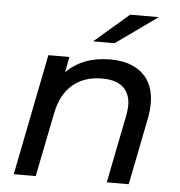

<svg xmlns="http://www.w3.org/2000/svg" viewBox="-52 -787 786 837"><g transform="rotate(5 340.5 -368.5)"><path d="M607 -359Q607 -330 601 -297L542 0H446L505 -297Q510 -324 510 -341Q510 -393 479 -421Q448 -449 387 -449Q309 -449 258.5 -406.5Q208 -364 191 -280L135 0H39L144 -530H236L223 -462Q295 -535 415 -535Q506 -535 556.5 -489Q607 -443 607 -359ZM484 -737H609L427 -607H333Z"/></g></svg>

Font: Idrija
Style: Italic
Weight: 500
Italic angle: -11.3°
Designer: Julieta Ulanovsky
Foundry: Julieta Ulanovsky
Version: Version 7.200